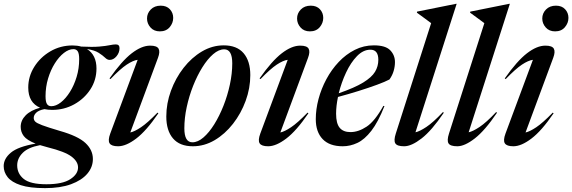

<svg xmlns="http://www.w3.org/2000/svg" viewBox="-92 -763 3028 1016"><path d="M146.5 232.5Q65.5 232.5 17.5 216.8Q-30.5 201 -51.5 174.5Q-72.5 148 -72.5 116Q-72.5 76.5 -34.5 44.8Q3.5 13 96.5 -3Q50 -21.5 33.8 -43Q17.5 -64.5 17.5 -92Q17.5 -126 44 -152.8Q70.5 -179.5 120 -193Q57.5 -220 57.5 -299.5Q57.5 -358.5 89.2 -409.2Q121 -460 174.2 -491.2Q227.5 -522.5 292 -522.5Q317 -522.5 338 -516.5Q397.5 -513.5 432.8 -516.5Q468 -519.5 488 -523.8Q508 -528 521 -528Q540.5 -528 540.5 -508Q540.5 -484.5 524.5 -465.2Q508.5 -446 488 -446Q476 -446 464 -457.8Q452 -469.5 430.2 -483.5Q408.5 -497.5 368.5 -503.5Q418.5 -472 418.5 -400.5Q418.5 -339.5 386.2 -290Q354 -240.5 300.8 -211Q247.5 -181.5 184 -181.5Q162 -181.5 143 -185.5Q113 -179.5 99.8 -166.8Q86.5 -154 86.5 -139Q86.5 -128 94.2 -119.8Q102 -111.5 131 -100.5Q160 -89.5 224 -70.5Q321 -43 360.2 -6.2Q399.5 30.5 399.5 78.5Q399.5 121.5 370 156.2Q340.5 191 284 211.8Q227.5 232.5 146.5 232.5ZM179.5 -201Q204 -201 230 -221.2Q256 -241.5 278 -276.5Q300 -311.5 313.5 -356.2Q327 -401 327 -450Q327 -479.5 319.5 -491.2Q312 -503 296.5 -503Q272 -503 246 -482.8Q220 -462.5 198 -427.5Q176 -392.5 162.5 -347.8Q149 -303 149 -254Q149 -224.5 156.5 -212.8Q164 -201 179.5 -201ZM-1 112Q-1 156 33.8 184Q68.5 212 153.5 212Q239 212 280 185.2Q321 158.5 321 123Q321 91.5 286 65.2Q251 39 160.5 16.5Q138.5 11 120 5Q56.5 17 27.8 46.2Q-1 75.5 -1 112Z M686 -665Q686 -692.5 705.8 -712.8Q725.5 -733 758.5 -733Q789.5 -733 807 -714Q824.5 -695 824.5 -668.5Q824.5 -641 805.8 -619Q787 -597 754 -597Q722.5 -597 704.2 -617.8Q686 -638.5 686 -665ZM491.5 -56.5 636.5 -446.5Q612.5 -443.5 578.8 -421.2Q545 -399 492.5 -344.5L487.5 -348Q552.5 -440.5 605 -481Q657.5 -521.5 702.5 -521.5Q738.5 -521.5 747.2 -505.2Q756 -489 744 -457L597.5 -62Q619.5 -66.5 654 -89.5Q688.5 -112.5 741.5 -167L746 -163.5Q682.5 -70.5 628.8 -29.8Q575 11 533 11Q498 11 488 -4.5Q478 -20 491.5 -56.5Z M1092 -523Q1161.5 -523 1197 -481.5Q1232.5 -440 1232.5 -365.5Q1232.5 -296.5 1208 -229.5Q1183.5 -162.5 1141 -108Q1098.5 -53.5 1043.8 -21.2Q989 11 928.5 11Q859 11 823.5 -30.5Q788 -72 788 -146.5Q788 -215.5 812.5 -282.5Q837 -349.5 879.5 -404Q922 -458.5 976.8 -490.8Q1031.5 -523 1092 -523ZM926 -10Q955 -10 984.8 -35.8Q1014.5 -61.5 1041.8 -105.2Q1069 -149 1090.5 -203.2Q1112 -257.5 1124.5 -315.8Q1137 -374 1137 -428Q1137 -502 1094.5 -502Q1065.5 -502 1035.8 -476.2Q1006 -450.5 978.8 -406.8Q951.5 -363 930 -308.8Q908.5 -254.5 896 -196.2Q883.5 -138 883.5 -84Q883.5 -10 926 -10Z M1480 -665Q1480 -692.5 1499.8 -712.8Q1519.5 -733 1552.5 -733Q1583.5 -733 1601 -714Q1618.5 -695 1618.5 -668.5Q1618.5 -641 1599.8 -619Q1581 -597 1548 -597Q1516.5 -597 1498.2 -617.8Q1480 -638.5 1480 -665ZM1285.5 -56.5 1430.5 -446.5Q1406.5 -443.5 1372.8 -421.2Q1339 -399 1286.5 -344.5L1281.5 -348Q1346.5 -440.5 1399 -481Q1451.5 -521.5 1496.5 -521.5Q1532.5 -521.5 1541.2 -505.2Q1550 -489 1538 -457L1391.5 -62Q1413.5 -66.5 1448 -89.5Q1482.5 -112.5 1535.5 -167L1540 -163.5Q1476.5 -70.5 1422.8 -29.8Q1369 11 1327 11Q1292 11 1282 -4.5Q1272 -20 1285.5 -56.5Z M1942.5 -202Q1909 -117 1873 -70.8Q1837 -24.5 1799.2 -6.8Q1761.5 11 1721.5 11Q1651.5 11 1615.2 -27Q1579 -65 1579 -132.5Q1579 -184.5 1593.5 -239Q1608 -293.5 1635.2 -344.2Q1662.5 -395 1700.5 -435.2Q1738.5 -475.5 1785.5 -499.2Q1832.5 -523 1886.5 -523Q1948 -523 1973 -497Q1998 -471 1998 -434.5Q1998 -411.5 1991.2 -388Q1984.5 -364.5 1969 -342.5Q1946.5 -330.5 1903 -314.5Q1859.5 -298.5 1805.2 -281.5Q1751 -264.5 1696.5 -250Q1686.5 -202 1686.5 -161.5Q1686.5 -109.5 1705.5 -86.8Q1724.5 -64 1762.5 -64Q1804.5 -64 1848 -92.8Q1891.5 -121.5 1936.5 -202.5ZM1868 -500Q1830 -500 1797 -466Q1764 -432 1739.2 -379Q1714.5 -326 1700.5 -269.5Q1784.5 -298.5 1829.8 -326.2Q1875 -354 1892.5 -383Q1910 -412 1910 -446.5Q1910 -500 1868 -500Z M2189.5 -640.5Q2176 -650.5 2155.8 -665.5Q2135.5 -680.5 2114 -696L2115 -701.5L2321.5 -743H2324.5L2106.5 -63Q2128.5 -67.5 2164.2 -91.2Q2200 -115 2252 -170L2256.5 -166.5Q2192.5 -72 2139 -30.5Q2085.5 11 2046.5 11Q2009.5 11 2000 -4.2Q1990.5 -19.5 2002.5 -56.5Z M2471 -640.5Q2457.5 -650.5 2437.2 -665.5Q2417 -680.5 2395.5 -696L2396.5 -701.5L2603 -743H2606L2388 -63Q2410 -67.5 2445.8 -91.2Q2481.5 -115 2533.5 -170L2538 -166.5Q2474 -72 2420.5 -30.5Q2367 11 2328 11Q2291 11 2281.5 -4.2Q2272 -19.5 2284 -56.5Z M2777.5 -665Q2777.5 -692.5 2797.2 -712.8Q2817 -733 2850 -733Q2881 -733 2898.5 -714Q2916 -695 2916 -668.5Q2916 -641 2897.2 -619Q2878.5 -597 2845.5 -597Q2814 -597 2795.8 -617.8Q2777.5 -638.5 2777.5 -665ZM2583 -56.5 2728 -446.5Q2704 -443.5 2670.2 -421.2Q2636.5 -399 2584 -344.5L2579 -348Q2644 -440.5 2696.5 -481Q2749 -521.5 2794 -521.5Q2830 -521.5 2838.8 -505.2Q2847.5 -489 2835.5 -457L2689 -62Q2711 -66.5 2745.5 -89.5Q2780 -112.5 2833 -167L2837.5 -163.5Q2774 -70.5 2720.2 -29.8Q2666.5 11 2624.5 11Q2589.5 11 2579.5 -4.5Q2569.5 -20 2583 -56.5Z"/></svg>

Font: Newsreader Display Medium
Style: Italic
Weight: 500
Italic angle: -17°
Designer: Hugues Gentile
Foundry: Production Type
Version: Version 1.001